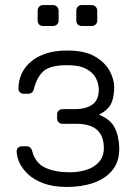

<svg xmlns="http://www.w3.org/2000/svg" viewBox="-20 -730 532 760"><path d="M246 10Q191 10 153 -4Q115 -18 91.5 -40Q68 -62 57 -86Q46 -110 46 -131Q46 -140 52 -145.5Q58 -151 67 -151H84Q93 -151 99 -146.5Q105 -142 108 -130Q121 -83 160.5 -65.5Q200 -48 256 -48Q292 -48 323 -58Q354 -68 372.5 -89.5Q391 -111 391 -144Q391 -192 364 -216Q337 -240 282 -240H228Q218 -240 212 -246Q206 -252 206 -262V-276Q206 -286 212 -292Q218 -298 228 -298H275Q320 -298 345.5 -316Q371 -334 371 -375Q371 -399 359.5 -421Q348 -443 321 -457.5Q294 -472 246 -472Q179 -472 152.5 -448.5Q126 -425 115 -380Q112 -368 106 -363.5Q100 -359 91 -359H74Q65 -359 59 -364.5Q53 -370 53 -379Q53 -411 65.5 -438Q78 -465 102.5 -486Q127 -507 163 -518.5Q199 -530 246 -530Q316 -530 356.5 -506Q397 -482 414.5 -448.5Q432 -415 432 -385Q432 -344 419.5 -319Q407 -294 372 -276Q417 -258 434 -224.5Q451 -191 452 -144Q453 -91 425.5 -57Q398 -23 351 -6.5Q304 10 246 10ZM304 -627Q294 -627 288 -633Q282 -639 282 -649V-687Q282 -697 288 -703.5Q294 -710 304 -710H342Q352 -710 358.5 -703.5Q365 -697 365 -687V-649Q365 -639 358.5 -633Q352 -627 342 -627ZM151 -627Q141 -627 135 -633Q129 -639 129 -649V-687Q129 -697 135 -703.5Q141 -710 151 -710H189Q199 -710 205.5 -703.5Q212 -697 212 -687V-649Q212 -639 205.5 -633Q199 -627 189 -627Z"/></svg>

Font: Rubik Light Light
Style: Regular
Weight: 300
Version: Version 2.101